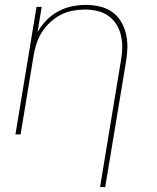

<svg xmlns="http://www.w3.org/2000/svg" viewBox="-20 -548 640 783"><path d="M388 215 473 -300Q478 -326 478.5 -352Q479 -378 473.5 -402.5Q468 -427 455 -448Q442 -469 422.5 -483Q403 -497 378 -503Q353 -509 327 -509Q303 -509 277.5 -504.5Q252 -500 228.5 -488Q205 -476 185 -457.5Q165 -439 151 -417Q137 -395 129 -370.5Q121 -346 117 -321L64 0H43L129 -520H150L133 -416Q147 -442 168.5 -464.5Q190 -487 217 -501.5Q244 -516 273 -522Q302 -528 330 -528Q359 -528 387 -521.5Q415 -515 437 -499.5Q459 -484 473 -461Q487 -438 493.5 -411Q500 -384 499.5 -355Q499 -326 494 -297L409 215Z"/></svg>

Font: Iosevka Aile Thin Oblique
Style: Regular
Weight: 100
Italic angle: -9°
Designer: Belleve Invis
Foundry: Belleve Invis
Version: Version 31.1.0; ttfautohint (v1.8.4)